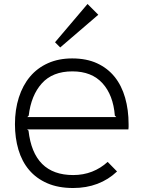

<svg xmlns="http://www.w3.org/2000/svg" viewBox="-20 -933 720 963"><path d="M473 -859 282 -695 256 -721 419 -913ZM625 -310Q625 -302 625 -296Q625 -290 624 -284H116L123 -278Q148 -55 347 -55Q398 -55 441.5 -72Q485 -89 520 -121L567 -73Q524 -32 468.5 -11Q413 10 347 10Q272 10 217 -14Q162 -38 126 -80.5Q90 -123 72.5 -182Q55 -241 55 -310Q55 -383 74.5 -444Q94 -505 130.5 -548.5Q167 -592 220.5 -616Q274 -640 342 -640Q414 -640 467 -615.5Q520 -591 555 -547.5Q590 -504 607.5 -443Q625 -382 625 -310ZM563 -346 556 -353Q548 -456 494 -515.5Q440 -575 343 -575Q244 -575 190 -515Q136 -455 124 -353L117 -346Z"/></svg>

Font: TypoPRO Sinkin Sans
Style: 300 Light
Weight: 300
Designer: Keith Bates
Foundry: K-Type
Version: Sinkin Sans (version 1.0)  by Keith Bates   •   © 2014   www